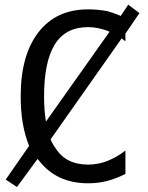

<svg xmlns="http://www.w3.org/2000/svg" viewBox="-20 -750 618 802"><path d="M171.9 -242.2 437.5 -617.2 429.7 -621.1Q386.7 -636.7 347.7 -636.7Q253.9 -636.7 209 -564.5Q164.1 -492.2 164.1 -347.7Q164.1 -289.1 171.9 -242.2ZM503.9 -23.4Q464.8 -3.9 427.7 5.9Q390.6 15.6 347.7 15.6Q214.8 15.6 140.6 -82L136.7 -85.9L50.8 31.2L3.9 0L101.6 -140.6Q66.4 -226.6 66.4 -347.7Q66.4 -519.5 140.6 -615.2Q214.8 -710.9 347.7 -710.9Q390.6 -710.9 429.7 -703.1Q457 -695.3 484.4 -683.6L515.6 -730.5L562.5 -695.3L503.9 -609.4V-578.1Q496.1 -582 488.3 -589.8L191.4 -168Q199.2 -148.4 210.9 -132.8Q253.9 -62.5 347.7 -62.5Q390.6 -62.5 429.7 -78.1Q468.8 -93.8 503.9 -121.1Z"/></svg>

Font: 和音 by 宁静之雨，公众号njzyshare
Style: Regular
Weight: 400
Designer: Steve Matteson
Foundry: Ascender Corporation
Version: Version 6.00;June 8, 2018;FontCreator 11.0.0.2388 32-bit